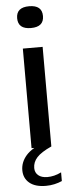

<svg xmlns="http://www.w3.org/2000/svg" viewBox="-64 -802 402 1044"><g transform="rotate(-5 137.0 -279.5)"><path d="M83 0V-543.5H191V0ZM137 -651Q66.5 -651 66.5 -710.5Q66.5 -770 137 -770Q207.5 -770 207.5 -710.5Q207.5 -651 137 -651ZM143.5 211Q85 211 53.8 185Q22.5 159 22.5 115.5Q22.5 71.5 54.2 35Q86 -1.5 162.5 -29.5L191 0Q134 26 111 51.5Q88 77 88 109Q88 134 105.8 149Q123.5 164 156 164Q173.5 164 192.5 159.5Q211.5 155 231.5 145V192.5Q212.5 201 190 206Q167.5 211 143.5 211Z"/></g></svg>

Font: Encode Sans Expanded Medium
Style: Regular
Weight: 500
Width: 7
Designer: Multiple Designers
Foundry: Impallari Type
Version: Version 3.000; ttfautohint (v1.8.3) -l 8 -r 50 -G 200 -x 14 